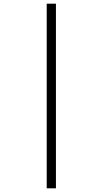

<svg xmlns="http://www.w3.org/2000/svg" viewBox="-20 -780 557 1040"><path d="M233 240V-760H283V240Z"/></svg>

Font: Noto Serif Display SemiCondensed Medium
Style: Regular
Weight: 500
Width: 4
Designer: Monotype Design Team
Foundry: Monotype Imaging Inc.
Version: Version 2.009